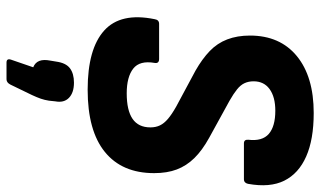

<svg xmlns="http://www.w3.org/2000/svg" viewBox="-212 -494 960 575"><g transform="rotate(90 267.5 -206.0)"><path d="M248 11Q126 11 71 -38.5Q16 -88 37 -190Q39 -203 51 -203H156Q170 -203 168 -190Q160 -145 185 -125.5Q210 -106 259 -106Q310 -106 335.5 -123.5Q361 -141 361 -177Q361 -193 355 -205.5Q349 -218 335.5 -229.5Q322 -241 299 -254L191 -312Q156 -332 132.5 -354.5Q109 -377 97.5 -407Q86 -437 86 -475Q86 -565 147.5 -615.5Q209 -666 318 -666Q397 -666 448 -643.5Q499 -621 520.5 -578Q542 -535 530 -469Q527 -457 517 -457H409Q397 -457 398 -470Q403 -512 380.5 -531.5Q358 -551 311 -551Q270 -551 246.5 -534Q223 -517 223 -486Q223 -471 228.5 -459Q234 -447 247 -436.5Q260 -426 281 -414L392 -353Q430 -332 453 -308.5Q476 -285 487 -256Q498 -227 498 -188Q498 -92 434.5 -40.5Q371 11 248 11ZM167 254Q154 254 158 241L181 174Q153 163 161 123L164 105Q168 76 184 64Q200 52 227 52Q257 52 272.5 67Q288 82 283 108L281 127Q279 140 275 151.5Q271 163 264 178L233 242Q227 254 217 254Z"/></g></svg>

Font: Sofia Sans Semi Condensed ExtraBold
Style: Italic
Weight: 800
Italic angle: -9°
Version: Version 4.100